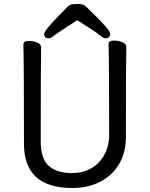

<svg xmlns="http://www.w3.org/2000/svg" viewBox="-20 -918 750 962"><path d="M341.8 23.9Q99.6 23.9 100.1 -198.2Q100.1 -586.4 97.2 -694.8Q97.2 -712.9 124 -712.9Q146 -712.9 166 -704.8Q186 -696.8 186 -680.2Q184.1 -584 184.1 -210Q184.1 -122.1 224.6 -86.4Q265.1 -50.8 341.8 -50.8Q396 -50.8 438 -75.4Q480 -100.1 503.4 -143.6Q526.9 -187 526.9 -242.2Q526.9 -595.2 523.9 -696.8Q523.9 -714.8 550.8 -714.8Q572.8 -714.8 592.8 -707Q612.8 -699.2 612.8 -682.1Q610.8 -594.2 610.8 -230Q610.8 -153.8 576.9 -96.4Q543 -39.1 482.4 -7.6Q421.9 23.9 341.8 23.9ZM507.8 -726.1Q498 -726.1 479.5 -741.9Q460.9 -757.8 367.2 -816.9Q270 -754.9 252.4 -740.5Q234.9 -726.1 225.1 -726.1Q201.2 -726.1 201.2 -748Q201.2 -765.1 284.2 -849.1Q304.2 -870.1 316.2 -882.1Q328.1 -894 339.6 -896Q351.1 -897.9 374 -897.9Q397.9 -897.9 410.9 -885Q423.8 -872.1 443.8 -853Q531.7 -768.1 532.2 -749Q531.7 -726.1 507.8 -726.1Z"/></svg>

Font: LXGW WenKai Screen R
Style: Regular
Weight: 400
Designer: Fontworks Inc.
Version: Version 1.235;May 31, 2022